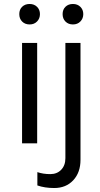

<svg xmlns="http://www.w3.org/2000/svg" viewBox="-20 -721 501 966"><path d="M167 0H91V-505H167ZM309 75V-505H385V83Q385 147 348.5 186Q312 225 253 225Q205 225 168 212V145Q197 155 233 155Q267 155 288 133Q309 111 309 75ZM77 -650Q77 -673 91.5 -687Q106 -701 129 -701Q152 -701 166.5 -686.5Q181 -672 181 -650Q181 -628 166.5 -613Q152 -598 129 -598Q106 -598 91.5 -612.5Q77 -627 77 -650ZM295 -650Q295 -673 309.5 -687Q324 -701 347 -701Q370 -701 384.5 -686.5Q399 -672 399 -650Q399 -628 384.5 -613Q370 -598 347 -598Q324 -598 309.5 -612.5Q295 -627 295 -650Z"/></svg>

Font: Metropolitano
Style: Regular
Weight: 400
Designer: Fonts by Alex Slobzheninov & Chris M. Simpson / Changes by Cristiano Sobral
Foundry: Fonts by Alex Slobzheninov & Chris M. Simpson / Changes by Cristiano Sobral
Version: Version 1.00;August 30, 2020;FontCreator 13.0.0.2681 64-bit